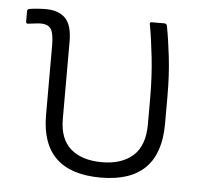

<svg xmlns="http://www.w3.org/2000/svg" viewBox="-43 -540 643 597"><g transform="rotate(5 279.0 -241.5)"><path d="M292 12Q106 12 106 -167V-384Q106 -420 97.5 -434.5Q89 -449 65 -449Q57 -449 46.5 -447.5Q36 -446 26 -445Q19 -444 19 -451V-484Q19 -489 25 -491Q37 -493 51 -494Q65 -495 77 -495Q117 -495 138 -473.5Q159 -452 159 -401V-160Q159 -97 194 -66.5Q229 -36 292 -36Q353 -36 388.5 -67.5Q424 -99 424 -166V-245Q424 -314 417.5 -373.5Q411 -433 403 -476Q401 -483 408 -483H448Q454 -483 456 -477Q464 -436 470.5 -380Q477 -324 477 -258V-172Q477 12 292 12Z"/></g></svg>

Font: Sofia Sans Light
Style: Regular
Weight: 300
Designer: Botio Nikoltchev, Ani Petrova
Foundry: lettersoup
Version: Version 4.100; ttfautohint (v1.8.3)